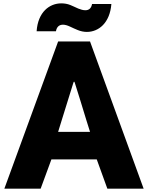

<svg xmlns="http://www.w3.org/2000/svg" viewBox="-20 -1059 880 1143"><path d="M643 -1035H528C523 -1008 508 -998 488 -998C475 -998 461 -1002 446 -1008C431 -1014 415 -1023 399 -1029C382 -1036 363 -1039 345 -1039C275 -1039 206 -988 198 -873H313C318 -901 334 -912 355 -912C367 -912 381 -908 396 -901C413 -893 428 -886 443 -880C460 -873 479 -869 497 -869C567 -869 634 -922 643 -1035ZM556 -110 619 64H835L516 -812H326L6 64H222L286 -110ZM516 -274H326C330 -286 347 -342 347 -342C368 -410 399 -511 417 -567C418 -571 420 -573 421 -573C422 -573 424 -571 425 -567C443 -512 473 -412 494 -344C494 -344 512 -287 516 -274Z"/></svg>

Font: LINE Seed JP App_OTF ExtraBold
Style: Regular
Weight: 800
Designer: LINE & Fontrix & Fontworks
Version: Version 1.013